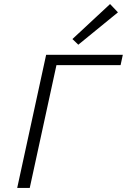

<svg xmlns="http://www.w3.org/2000/svg" viewBox="-20 -929 627 949"><path d="M367 -708 338 -736 524 -909 563 -868ZM576 -607H259L127 0H65L208 -658H587Z"/></svg>

Font: Ysabeau Infant Semilight
Style: Italic
Weight: 300
Italic angle: -12°
Designer: Christian Thalmann (Catharsis Fonts)
Version: Version 0.003